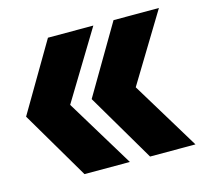

<svg xmlns="http://www.w3.org/2000/svg" viewBox="-82 -613 763 707"><g transform="rotate(-15 300.0 -260.0)"><path d="M157 0 4 -260 157 -520H330L172 -260L330 0ZM407 0 254 -260 407 -520H580L422 -260L580 0Z"/></g></svg>

Font: M PLUS 2 Black
Style: Regular
Weight: 900
Designer: Coji Morishita
Foundry: UNDERFOREST DESIGN
Version: Version 1.001